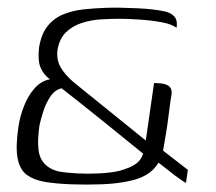

<svg xmlns="http://www.w3.org/2000/svg" viewBox="-20 -484 574 511"><path d="M475 3Q464 -3 445 -17.5Q426 -32 402 -51Q389 -30 369 -18.5Q349 -7 323 -2Q291 5 250 6.5Q209 8 169 6.5Q129 5 99 0Q70 -5 51.5 -18.5Q33 -32 27 -62Q21 -92 29 -146Q33 -174 44 -202Q55 -230 72.5 -249.5Q90 -269 113 -273Q96 -285 88 -304Q80 -323 84 -358Q90 -394 107 -415Q124 -436 149 -446Q174 -456 202 -459Q230 -462 258 -463Q279 -464 301 -463.5Q323 -463 345 -462Q367 -461 385 -459Q403 -457 419 -453.5Q435 -450 444 -440Q453 -430 450 -410Q437 -420 409 -425Q381 -430 350.5 -432Q320 -434 298 -434Q276 -434 249.5 -432.5Q223 -431 198 -423Q173 -415 155.5 -398Q138 -381 133 -351Q130 -325 141 -305.5Q152 -286 175 -266L368 -110L390 -263Q407 -263 417 -260.5Q427 -258 432 -252.5Q437 -247 437 -236Q433 -212 429.5 -183Q426 -154 421.5 -127Q417 -100 414 -83L480 -32ZM144 -249Q126 -245 114 -227Q102 -209 95 -187Q88 -165 85 -150Q76 -86 89.5 -61Q103 -36 135 -28Q156 -24 185 -22.5Q214 -21 244 -22.5Q274 -24 297 -29Q311 -33 323.5 -38Q336 -43 346 -51.5Q356 -60 361 -75Q307 -119 253 -162.5Q199 -206 144 -249Z"/></svg>

Font: Genos Light
Style: Italic
Weight: 300
Italic angle: -8°
Designer: Robert E. Leuschke
Foundry: Robert E. Leuschke
Version: Version 1.010